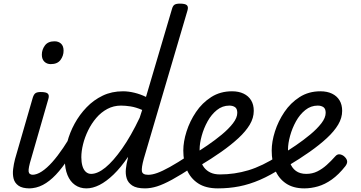

<svg xmlns="http://www.w3.org/2000/svg" viewBox="-20 -1023 1995 1060"><path d="M144 17Q103 17 82 2Q61 -13 55 -37Q49 -61 52.5 -89.5Q56 -118 63 -145L161 -484Q167 -503 176.5 -509Q186 -515 205 -515Q235 -515 244 -506Q253 -497 247 -477L152 -147Q136 -95 138 -76.5Q140 -58 163 -58Q177 -58 184 -46.5Q191 -35 189 -20.5Q187 -6 176 5.5Q165 17 144 17ZM260 -669Q239 -669 225 -682.5Q211 -696 211 -721Q211 -749 228 -772Q245 -795 281 -795Q303 -795 317 -782Q331 -769 331 -743Q331 -715 314 -692Q297 -669 260 -669Z M139 17Q125 17 118.5 5.5Q112 -6 113.5 -20.5Q115 -35 126 -46.5Q137 -58 158 -58Q183 -58 211 -76.5Q239 -95 268.5 -128Q298 -161 329 -207Q360 -253 392 -309Q399 -322 413 -320.5Q427 -319 436 -309Q445 -299 438 -286Q398 -210 361 -153Q324 -96 288.5 -58.5Q253 -21 216.5 -2Q180 17 139 17Z M457 17Q421 17 394 -2Q367 -21 352.5 -56.5Q338 -92 338 -140Q338 -187 351.5 -239Q365 -291 392 -340.5Q419 -390 458 -430.5Q497 -471 547 -495Q597 -519 659 -519Q689 -519 722 -511Q755 -503 786 -488L929 -972Q934 -991 943.5 -997Q953 -1003 973 -1003Q1003 -1003 1012 -994Q1021 -985 1015 -965L774 -147Q760 -96 763.5 -77Q767 -58 798 -58Q807 -58 811.5 -46.5Q816 -35 814.5 -20.5Q813 -6 805 5.5Q797 17 781 17Q734 17 710.5 1.5Q687 -14 679.5 -38Q672 -62 675 -90.5Q678 -119 685 -145L687 -157Q647 -98 607 -59.5Q567 -21 529.5 -2Q492 17 457 17ZM483 -63Q519 -63 562 -98Q605 -133 654 -202.5Q703 -272 751 -373L765 -416Q730 -431 701 -435.5Q672 -440 648 -440Q607 -440 572.5 -421.5Q538 -403 511.5 -372Q485 -341 466.5 -303Q448 -265 438.5 -226.5Q429 -188 429 -155Q429 -128 435 -107Q441 -86 453.5 -74.5Q466 -63 483 -63Z M780 17Q766 17 759.5 5.5Q753 -6 754.5 -20.5Q756 -35 767 -46.5Q778 -58 799 -58Q820 -58 848 -68Q876 -78 917.5 -101Q959 -124 1020 -164Q1034 -172 1045 -167.5Q1056 -163 1061 -151Q1066 -139 1063.5 -125Q1061 -111 1046 -102Q979 -58 930.5 -31.5Q882 -5 847 6Q812 17 780 17Z M1052 -172Q1085 -193 1126 -221Q1167 -249 1204.5 -280Q1242 -311 1266 -342Q1290 -373 1290 -400Q1290 -423 1277.5 -431.5Q1265 -440 1246 -440Q1208 -440 1177.5 -415.5Q1147 -391 1126 -353Q1105 -315 1093.5 -273Q1082 -231 1082 -198Q1082 -167 1087.5 -141.5Q1093 -116 1107 -98Q1121 -80 1142.5 -70Q1164 -60 1195 -60Q1209 -60 1214.5 -48.5Q1220 -37 1218 -21.5Q1216 -6 1207 5.5Q1198 17 1183 17Q1116 17 1074 -10.5Q1032 -38 1012 -85Q992 -132 992 -192Q992 -241 1010 -297.5Q1028 -354 1062 -404.5Q1096 -455 1146 -487Q1196 -519 1261 -519Q1298 -519 1325 -506Q1352 -493 1366.5 -469Q1381 -445 1381 -411Q1381 -372 1359 -335Q1337 -298 1296.5 -260.5Q1256 -223 1202 -185Q1148 -147 1083 -108Z M1183 17Q1173 17 1170 5.5Q1167 -6 1168.5 -21.5Q1170 -37 1177 -48.5Q1184 -60 1194 -60Q1275 -60 1351.5 -83Q1428 -106 1517 -163L1541 -99Q1473 -55 1415 -30Q1357 -5 1300.5 6Q1244 17 1183 17Z M1660 17Q1599 17 1558.5 -10.5Q1518 -38 1499 -85Q1480 -132 1480 -192Q1480 -241 1498 -297.5Q1516 -354 1550 -404.5Q1584 -455 1634 -487Q1684 -519 1749 -519Q1786 -519 1813 -506Q1840 -493 1854.5 -469Q1869 -445 1869 -411Q1869 -372 1847 -335Q1825 -298 1784.5 -260.5Q1744 -223 1690 -185Q1636 -147 1571 -108L1540 -172Q1573 -193 1614 -221Q1655 -249 1692.5 -280Q1730 -311 1754 -342Q1778 -373 1778 -400Q1778 -423 1765.5 -431.5Q1753 -440 1734 -440Q1696 -440 1665.5 -415.5Q1635 -391 1614 -353Q1593 -315 1581.5 -273Q1570 -231 1570 -198Q1570 -157 1580.5 -126.5Q1591 -96 1613.5 -79.5Q1636 -63 1671 -63Q1704 -63 1731.5 -76.5Q1759 -90 1783.5 -112Q1808 -134 1831 -160Q1843 -174 1858.5 -170.5Q1874 -167 1884 -156Q1895 -145 1896.5 -133Q1898 -121 1887 -106Q1850 -59 1812 -32Q1774 -5 1735.5 6Q1697 17 1660 17Z"/></svg>

Font: Playwrite AU SA
Style: Regular
Weight: 400
Designer: Veronika Burian, José Scaglione
Foundry: TypeTogether
Version: Version 1.002